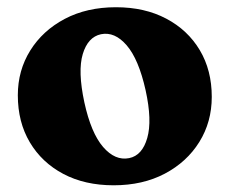

<svg xmlns="http://www.w3.org/2000/svg" viewBox="-20 -512 651 544"><path d="M308.5 -491.5Q390 -491.5 451 -459.2Q512 -427 546 -370Q580 -313 580 -237.5Q580 -166.5 544.8 -109.8Q509.5 -53 447 -20Q384.5 13 302 13Q220.5 13 159.5 -19.2Q98.5 -51.5 64.5 -108.8Q30.5 -166 30.5 -242Q30.5 -312.5 65.8 -369Q101 -425.5 163.5 -458.5Q226 -491.5 308.5 -491.5ZM346 -64Q383 -71.5 397.2 -121Q411.5 -170.5 392.5 -256.5Q373 -344 339 -383.5Q305 -423 266 -415Q229 -407 214.5 -358.8Q200 -310.5 219 -222Q238 -135 272.2 -95.5Q306.5 -56 346 -64Z"/></svg>

Font: Fraunces 9pt S050
Style: Bold
Weight: 700
Version: Version 1.000; ttfautohint (v1.8.3)